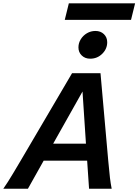

<svg xmlns="http://www.w3.org/2000/svg" viewBox="-29 -1153 845 1173"><path d="M515.1 0 503.4 -171.4H237.8L141.6 0H-8.8Q4.9 -19.5 19 -41.7Q33.2 -64 51.8 -95Q70.3 -126 97.2 -171.4L411.1 -705.6H585L632.3 -171.4Q638.2 -103.5 642.8 -66.2Q647.5 -28.8 653.3 0ZM475.1 -593.8 295.9 -275.4H496.1ZM450.2 -863.3Q450.2 -890.1 464.4 -913.1Q478.5 -936 502.2 -950Q525.9 -963.9 554.2 -963.9Q585.9 -963.9 606 -944.3Q626 -924.8 626 -895Q626 -854.5 595.7 -824.5Q565.4 -794.4 522 -794.4Q490.7 -794.4 470.5 -814Q450.2 -833.5 450.2 -863.3ZM366.7 -1031.7 391.6 -1132.8H796.4L771.5 -1031.7Z"/></svg>

Font: Andika
Style: Bold Italic
Weight: 700
Italic angle: -14°
Designer: Victor Gaultney, Annie Olsen, Julie Remington, Don Collingsworth, Eric Hays, Becca Hirsbrunner
Foundry: SIL International
Version: Version 6.101